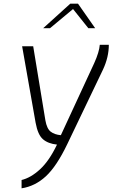

<svg xmlns="http://www.w3.org/2000/svg" viewBox="-20 -784 610 1041"><path d="M97 192Q147 180 197 134Q247 88 289 0Q241 -5 213 -29Q185 -53 173 -119L100 -533H160L226 -132Q234 -86 255 -70Q276 -54 310 -51L491 -442Q518 -502 521 -541H570Q570 -475 539 -408L345 -3Q287 118 228.5 172Q170 226 97 237ZM361 -764H403L496 -631H459L376 -735L251 -631H214Z"/></svg>

Font: Exo Light
Style: Italic
Weight: 300
Italic angle: -9°
Designer: Natanael Gama
Foundry: Natanael Gama
Version: Version 1.500; ttfautohint (v1.6)